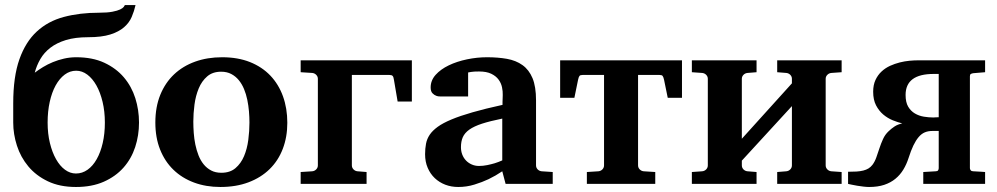

<svg xmlns="http://www.w3.org/2000/svg" viewBox="-20 -726 3936 758"><path d="M394 -242.2Q394 -286.1 385 -323.7Q376 -361.3 360.6 -388.7Q345.2 -416 324.7 -431.4Q304.2 -446.8 280.8 -446.8Q255.9 -446.8 235.4 -431.4Q214.8 -416 199.7 -388.7Q184.6 -361.3 176.3 -323.7Q168 -286.1 168 -242.2Q168 -198.2 177 -161.4Q186 -124.5 201.2 -97.7Q216.3 -70.8 236.6 -55.9Q256.8 -41 279.8 -41Q304.7 -41 325.7 -55.9Q346.7 -70.8 361.8 -97.7Q377 -124.5 385.5 -161.4Q394 -198.2 394 -242.2ZM528.8 -242.2Q528.8 -191.4 513.7 -145.3Q498.5 -99.1 467.5 -64.2Q436.5 -29.3 389.6 -8.5Q342.8 12.2 279.8 12.2Q215.8 12.2 168.9 -10.3Q122.1 -32.7 91.8 -69.1Q61.5 -105.5 46.9 -150.9Q32.2 -196.3 32.2 -242.2V-317.9Q32.2 -422.9 56.6 -491.9Q81.1 -561 125.5 -601.8Q169.9 -642.6 232.4 -659.2Q294.9 -675.8 371.1 -675.8Q403.8 -675.8 423.8 -679.7Q443.8 -683.6 454.3 -688.7Q464.8 -693.8 468.5 -698.7Q472.2 -703.6 473.1 -706.1H515.1Q509.8 -682.1 500 -659.2Q490.2 -636.2 469.7 -618.4Q449.2 -600.6 415.3 -589.8Q381.3 -579.1 328.1 -579.1Q276.9 -579.1 240.2 -567.9Q203.6 -556.6 178.7 -537.4Q153.8 -518.1 139.2 -492.7Q124.5 -467.3 117.2 -439Q131.8 -450.2 149.9 -461.2Q168 -472.2 188.7 -480.7Q209.5 -489.3 232.7 -494.6Q255.9 -500 280.8 -500Q345.2 -500 391.8 -478.3Q438.5 -456.5 469 -420.7Q499.5 -384.8 514.2 -338.4Q528.8 -292 528.8 -242.2Z M964.8 -242.2Q964.8 -263.2 962.9 -286.4Q960.9 -309.6 956.3 -332Q951.7 -354.5 943.4 -374.5Q935.1 -394.5 922.6 -409.7Q910.2 -424.8 893.1 -433.8Q876 -442.9 853 -442.9Q819.3 -442.9 797.9 -424.3Q776.4 -405.8 764.4 -376.7Q752.4 -347.7 747.8 -313Q743.2 -278.3 743.2 -246.1Q743.2 -224.6 744.9 -201.2Q746.6 -177.7 751.2 -155.3Q755.9 -132.8 763.7 -112.8Q771.5 -92.8 783.9 -77.4Q796.4 -62 813.5 -53Q830.6 -43.9 854 -43.9Q888.2 -43.9 909.7 -62.3Q931.2 -80.6 943.4 -109.4Q955.6 -138.2 960.2 -173.3Q964.8 -208.5 964.8 -242.2ZM1114.3 -241.2Q1114.3 -185.1 1096.4 -138.4Q1078.6 -91.8 1044.4 -58.3Q1010.3 -24.9 961.2 -6.3Q912.1 12.2 850.1 12.2Q793 12.2 745.8 -5.4Q698.7 -22.9 664.8 -55.7Q630.9 -88.4 612.1 -135.5Q593.3 -182.6 593.3 -242.2Q593.3 -303.7 612.8 -351.6Q632.3 -399.4 667.2 -432.4Q702.1 -465.3 750.5 -482.7Q798.8 -500 856.9 -500Q918.9 -500 966.8 -481Q1014.6 -461.9 1047.4 -427.5Q1080.1 -393.1 1097.2 -345.7Q1114.3 -298.3 1114.3 -241.2Z M1549.8 -325.2 1535.2 -411.1Q1533.7 -422.4 1530 -426.3Q1526.4 -430.2 1516.1 -430.2H1369.1V-73.2Q1369.1 -64 1375.5 -57.4Q1381.8 -50.8 1391.1 -49.8L1427.2 -46.9V0H1167V-46.9L1212.9 -49.8Q1222.2 -50.8 1228.5 -57.4Q1234.9 -64 1234.9 -73.2V-415Q1234.9 -423.8 1228.5 -430.4Q1222.2 -437 1212.9 -438L1167 -440.9V-487.8H1606V-325.2Z M1976.1 0 1962.9 -49.8Q1937 -32.2 1908.7 -18.6Q1883.8 -6.8 1853 2.7Q1822.3 12.2 1789.1 12.2Q1761.7 12.2 1738 3.2Q1714.4 -5.9 1696.5 -22.7Q1678.7 -39.6 1668.5 -63.5Q1658.2 -87.4 1658.2 -117.2Q1658.2 -139.6 1661.9 -158.7Q1665.5 -177.7 1676.5 -194.1Q1687.5 -210.4 1708 -225.3Q1728.5 -240.2 1762.5 -254.4Q1796.4 -268.6 1845.7 -282.7Q1895 -296.9 1963.9 -312V-324.2Q1963.9 -331.5 1964.4 -337.4Q1964.4 -344.2 1964.8 -351.1Q1965.3 -365.2 1961.9 -381.6Q1958.5 -397.9 1948.2 -411.9Q1938 -425.8 1919.4 -434.8Q1900.9 -443.8 1871.1 -443.8Q1860.8 -443.8 1852.8 -443.4Q1844.7 -442.9 1839.4 -441.9Q1833 -440.9 1828.1 -439.9V-345.2H1725.1Q1712.4 -344.2 1702.6 -347.7Q1694.3 -350.6 1687.3 -357.9Q1680.2 -365.2 1680.2 -380.9Q1680.2 -408.7 1700 -430.7Q1719.7 -452.6 1751.7 -468Q1783.7 -483.4 1823.5 -491.7Q1863.3 -500 1902.8 -500Q1945.8 -500 1981.4 -493.7Q2017.1 -487.3 2042.7 -469Q2068.4 -450.7 2082.3 -417.5Q2096.2 -384.3 2096.2 -330.1V-73.2Q2096.2 -64 2102.5 -57.4Q2108.9 -50.8 2118.2 -49.8L2162.1 -46.9V0ZM1962.9 -257.8Q1914.6 -248 1883.1 -237.8Q1851.6 -227.5 1833 -214.4Q1814.5 -201.2 1807.1 -184.3Q1799.8 -167.5 1799.8 -145Q1799.8 -129.4 1804.9 -116Q1810.1 -102.5 1819.6 -92.5Q1829.1 -82.5 1842.3 -76.7Q1855.5 -70.8 1871.1 -70.8Q1887.2 -70.8 1903.6 -74.2Q1919.9 -77.6 1933.1 -81.5Q1948.7 -86.4 1962.9 -92.8Z M2616.2 -339.8 2601.6 -411.1Q2599.1 -422.4 2595.9 -426.3Q2592.8 -430.2 2582.5 -430.2H2499V-73.2Q2499 -64 2505.4 -57.4Q2511.7 -50.8 2521 -49.8L2566.9 -46.9V0H2296.9V-46.9L2342.8 -49.8Q2352.1 -50.8 2358.4 -57.4Q2364.7 -64 2364.7 -73.2V-430.2H2281.2Q2271 -430.2 2267.8 -426.3Q2264.6 -422.4 2262.2 -411.1L2247.6 -339.8H2191.4V-487.8H2672.4V-339.8Z M3048.3 0V-46.9L3084.5 -49.8Q3093.8 -50.8 3100.1 -57.4Q3106.4 -64 3106.4 -73.2V-307.1L2908.7 -91.8V-73.2Q2908.7 -64 2915 -57.4Q2921.4 -50.8 2930.7 -49.8L2966.8 -46.9V0H2711.4V-46.9L2752.4 -49.8Q2761.7 -50.8 2768.1 -57.4Q2774.4 -64 2774.4 -73.2V-415Q2774.4 -423.8 2768.1 -430.4Q2761.7 -437 2752.4 -438L2711.4 -440.9V-487.8H2966.8V-440.9L2930.7 -438Q2921.4 -437 2915 -430.4Q2908.7 -423.8 2908.7 -415V-178.2L3106.4 -397V-415Q3106.4 -423.8 3100.1 -430.4Q3093.8 -437 3084.5 -438L3048.3 -440.9V-487.8H3302.7V-440.9L3261.7 -438Q3252.4 -437 3246.1 -430.4Q3239.7 -423.8 3239.7 -415V-73.2Q3239.7 -64 3246.1 -57.4Q3252.4 -50.8 3261.7 -49.8L3302.7 -46.9V0Z M3555.2 -351.1Q3555.2 -322.3 3565.4 -304.9Q3575.7 -287.6 3591.8 -278.1Q3607.9 -268.6 3627.2 -265.4Q3646.5 -262.2 3665 -262.2Q3668 -262.2 3673.3 -262.7Q3678.7 -263.2 3686 -263.2V-434.1H3666Q3555.2 -434.1 3555.2 -351.1ZM3328.1 -47.9Q3347.2 -47.9 3361.8 -48.8Q3376.5 -49.8 3388.2 -52.7Q3399.9 -55.7 3408.7 -61Q3417.5 -66.4 3424.3 -75.2Q3433.6 -87.4 3439.7 -104.7Q3445.8 -122.1 3451.9 -140.6Q3458 -159.2 3466.1 -177Q3474.1 -194.8 3488.3 -208Q3499 -218.3 3511.5 -226.6Q3523.9 -234.9 3542 -238.8Q3524.4 -243.2 3504.4 -251.2Q3484.4 -259.3 3467 -273.9Q3449.7 -288.6 3438.5 -310.3Q3427.2 -332 3427.2 -363.8Q3427.2 -390.6 3436.3 -410.2Q3445.3 -429.7 3460.2 -443.6Q3475.1 -457.5 3493.9 -466.1Q3512.7 -474.6 3532.2 -479.5Q3551.8 -484.4 3570.3 -486.1Q3588.9 -487.8 3603 -487.8H3869.1V-440.9L3822.3 -437Q3815.9 -436 3812.5 -433.8Q3809.1 -431.6 3809.1 -424.8V-62Q3809.1 -57.6 3812.3 -53.7Q3815.4 -49.8 3822.3 -49.8Q3831.5 -49.3 3840.3 -48.8Q3847.7 -48.3 3855.7 -47.9Q3863.8 -47.4 3869.1 -46.9V0H3625V-46.9L3674.3 -49.8Q3681.2 -49.8 3683.6 -53.7Q3686 -57.6 3686 -62V-209H3661.1Q3644 -209 3630.9 -203.4Q3617.7 -197.8 3606.7 -184.8Q3595.7 -171.9 3585.9 -151.6Q3576.2 -131.3 3566.9 -102.1Q3559.1 -77.6 3546.4 -56.6Q3533.7 -35.6 3515.1 -20.3Q3496.6 -4.9 3470.9 3.7Q3445.3 12.2 3411.1 12.2Q3401.4 12.2 3388.9 10.7Q3376.5 9.3 3364.5 7.3Q3352.5 5.4 3342.8 3.2Q3333 1 3328.1 0Z"/></svg>

Font: Charis SIL
Style: Bold
Weight: 700
Foundry: SIL International
Version: Version 4.112